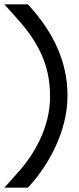

<svg xmlns="http://www.w3.org/2000/svg" viewBox="-50 -718 365 882"><path d="M30 -631 -30 -698H78L90 -685C188 -575 261 -441 260 -277C260 -111 169 43 90 131L78 144H-30L30 77C105 -5 181 -132 180 -277C180 -422 122 -529 30 -631Z"/></svg>

Font: Nordica Plus
Style: NordicaClassicLight
Weight: 300
Version: Version 1.01